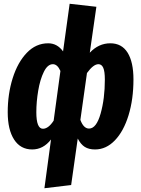

<svg xmlns="http://www.w3.org/2000/svg" viewBox="-20 -778 749 1020"><path d="M251 -37Q210 16 151 16Q89 16 55 -36.5Q21 -89 21 -182Q21 -279 47.5 -363Q74 -447 122.5 -497.5Q171 -548 236 -548Q284 -548 315 -505L350 -758L492 -742L457 -498Q504 -548 566 -548Q627 -548 658 -498Q689 -448 689 -356Q689 -251 663 -166Q637 -81 590.5 -32.5Q544 16 485 16Q452 16 430.5 2.5Q409 -11 393 -42L358 205L216 222ZM265 -137 301 -401Q285 -437 261 -437Q233 -437 213 -396.5Q193 -356 183 -296.5Q173 -237 173 -182Q173 -94 208 -94Q237 -94 265 -137ZM537 -355Q537 -399 528.5 -418Q520 -437 503 -437Q476 -437 442 -390L407 -141Q424 -95 453 -95Q492 -95 514.5 -174.5Q537 -254 537 -355Z"/></svg>

Font: Fira Sans Extra Condensed
Style: Bold Italic
Weight: 700
Width: 3
Italic angle: -8°
Designer: Carrois Corporate & Edenspiekermann AG
Foundry: Carrois Corporate GbR & Edenspiekermann AG
Version: Version 4.203